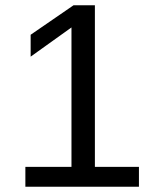

<svg xmlns="http://www.w3.org/2000/svg" viewBox="-20 -708 596 728"><path d="M506.8 0H76.2V-75.2H251V-604L96.2 -493.2V-576.2L258.8 -688H339.8V-75.2H506.8Z"/></svg>

Font: Libra Sans Modern
Style: Regular
Weight: 400
Foundry: Stefan Peev, Context Ltd
Version: Version 1.000